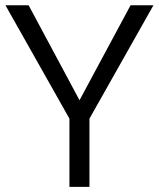

<svg xmlns="http://www.w3.org/2000/svg" viewBox="-20 -728 621 748"><path d="M577.8 -707.5 328.5 -265.8V0H250.5V-265.8L1.2 -707.5H91.5L289.8 -337.5L488.7 -707.5Z"/></svg>

Font: FreesentationVF
Style: Regular
Weight: 400
Designer: glyphs from Roboto by Christian Robertson / Hangul glyphs from Noto Sans CJK(Source Han Sans) by Jang Soo-young and Kang
Foundry: PT&
Version: Version 2.001;Glyphs 3.3.1 (3343)